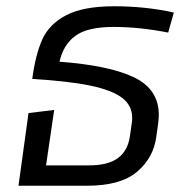

<svg xmlns="http://www.w3.org/2000/svg" viewBox="-20 -593 617 613"><path d="M170 -396Q329 -384 408 -346Q487 -308 487 -226Q487 -217 485 -199L479 -156Q470 -89 417.5 -44.5Q365 0 258 0H39L48 -65L71 -232L153 -242L127 -65H264Q326 -65 357.5 -89Q389 -113 395 -160L401 -202Q402 -207 402 -217Q402 -256 370 -280.5Q338 -305 269 -319.5Q200 -334 83 -341Q93 -418 115 -467Q137 -516 191.5 -544.5Q246 -573 345 -573Q444 -573 535 -553L517 -489Q425 -507 343 -507Q259 -507 220.5 -478.5Q182 -450 170 -396Z"/></svg>

Font: FiraGO Book
Style: Italic
Weight: 350
Italic angle: -8°
Designer: bBox Type GmbH
Foundry: bBox Type GmbH
Version: Version 1.001